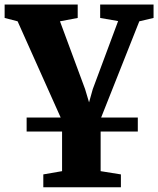

<svg xmlns="http://www.w3.org/2000/svg" viewBox="-28 -568 683 829"><path d="M87 0V-60.5H567V0ZM159 240.5V185L240 171V-47L48 -476L-8 -490.5V-548.5H307.5V-490.5L231 -476L339.5 -183L356.5 -126L372.5 -183L482 -477L404.5 -490.5V-548.5H635V-490.5L573.5 -476L406.5 -55V171L494 185V240.5Z"/></svg>

Font: Merriweather 36pt Black
Style: Regular
Weight: 900
Version: Version 2.100